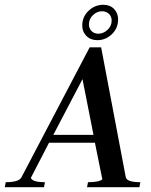

<svg xmlns="http://www.w3.org/2000/svg" viewBox="-68 -783 631 803"><path d="M359 -736Q338 -736 321 -720Q304 -704 304 -681Q304 -664 315 -653Q326 -642 343 -642Q364 -642 381.5 -658Q399 -674 399 -697Q399 -714 387.5 -725Q376 -736 359 -736ZM276 -676Q276 -713 302.5 -738Q329 -763 364 -763Q392 -763 409 -745.5Q426 -728 426 -702Q426 -665 400 -640Q374 -615 339 -615Q311 -615 293.5 -632.5Q276 -650 276 -676ZM296 0 300 -21Q346 -21 360 -33L329 -186H137L61 -39Q68 -21 120 -21L116 0H-48L-44 -21Q12 -21 22 -42L307 -585H355L458 -42Q462 -21 519 -21L515 0ZM277 -452 155 -219H323Z"/></svg>

Font: Judson
Style: Italic
Weight: 400
Italic angle: -9.5°
Version: Version 20110429